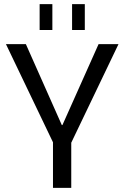

<svg xmlns="http://www.w3.org/2000/svg" viewBox="-20 -915 606 935"><path d="M9 -700H106L281 -306H284L460 -700H557L327 -220H239ZM238 -260H327V0H238ZM235 -895V-769H173V-895ZM393 -895V-769H331V-895Z"/></svg>

Font: Pathway Extreme 72pt Medium
Style: Regular
Weight: 500
Designer: Eduardo Rodriguez Tunni
Foundry: Eduardo Rodriguez Tunni
Version: Version 1.001;gftools[0.9.26]